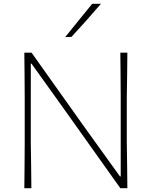

<svg xmlns="http://www.w3.org/2000/svg" viewBox="-20 -990 798 1010"><path d="M108 0Q109 -61 109.2 -117Q109.5 -173 110 -238V-475Q109.5 -540.5 109.2 -596.5Q109 -652.5 108 -713H146Q219.5 -609.5 289 -511.8Q358.5 -414 426 -319L611 -62H615V-475Q614.5 -540.5 614.2 -596.5Q614 -652.5 613 -713H650Q649.5 -652.5 648.8 -596.5Q648 -540.5 647 -475V-238Q648 -173 648.8 -117Q649.5 -61 650 0H613Q551 -87 482.2 -183.8Q413.5 -280.5 331 -396.5L146 -655H142V-238Q143 -173 143.8 -117Q144.5 -61 145 0ZM323 -795Q359 -839.5 394.2 -883Q429.5 -926.5 465 -970H511Q473.5 -926 434.8 -882.8Q396 -839.5 356 -796Z"/></svg>

Font: Commissioner Loud Thin
Style: Regular
Weight: 100
Designer: Kostas Bartsokas
Foundry: Kostas Bartsokas
Version: Version 1.000; ttfautohint (v1.8.3)